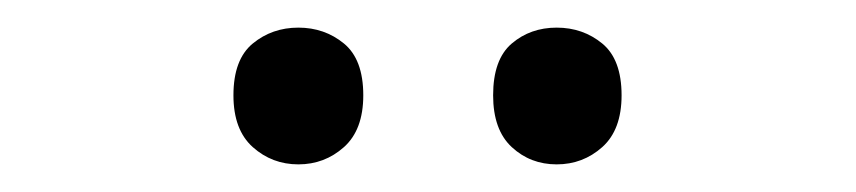

<svg xmlns="http://www.w3.org/2000/svg" viewBox="-20 -750 620 139"><path d="M149 -681Q149 -707 163 -718.5Q177 -730 196 -730Q215 -730 229 -718.5Q243 -707 243 -681Q243 -656 229 -643.5Q215 -631 196 -631Q177 -631 163 -643.5Q149 -656 149 -681ZM337 -681Q337 -707 350.5 -718.5Q364 -730 383 -730Q402 -730 416 -718.5Q430 -707 430 -681Q430 -656 416 -643.5Q402 -631 383 -631Q364 -631 350.5 -643.5Q337 -656 337 -681Z"/></svg>

Font: Noto Sans Rejang
Style: Regular
Weight: 400
Designer: Monotype Design Team
Foundry: Monotype Imaging Inc.
Version: Version 2.001; ttfautohint (v1.8.4.7-5d5b)